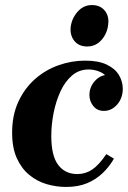

<svg xmlns="http://www.w3.org/2000/svg" viewBox="-20 -730 508 760"><path d="M242 10Q203 10 165 -1Q127 -12 96 -37.5Q65 -63 46.5 -104Q28 -145 28 -205Q28 -274 52.5 -327Q77 -380 118 -416.5Q159 -453 211 -471.5Q263 -490 317 -490Q370 -490 403 -474Q436 -458 451 -432.5Q466 -407 466 -379Q466 -342 444 -316.5Q422 -291 391 -291Q365 -291 349.5 -310Q334 -329 334 -354Q334 -386 356 -410Q378 -434 409 -434Q434 -434 445 -419.5Q456 -405 456 -388L420 -379Q420 -405 406.5 -422Q393 -439 372.5 -447Q352 -455 331 -455Q293 -455 265 -431Q237 -407 219 -367.5Q201 -328 192 -282Q183 -236 183 -192Q183 -113 210.5 -77Q238 -41 286 -41Q318 -41 344.5 -58.5Q371 -76 401 -120L431 -102Q412 -69 385.5 -44Q359 -19 324 -4.5Q289 10 242 10ZM325 -546Q292 -546 274 -568.5Q256 -591 260 -625Q265 -659 288 -684.5Q311 -710 344 -710Q377 -710 395 -687.5Q413 -665 408 -631Q404 -597 381.5 -571.5Q359 -546 325 -546Z"/></svg>

Font: Brygada 1918
Style: Italic
Weight: 400
Italic angle: -8°
Designer: Mateusz Machalski | Borys Kosmynka | Przemek Hoffer
Foundry: NIEPODLEGLA 2018
Version: Version 3.006